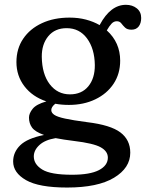

<svg xmlns="http://www.w3.org/2000/svg" viewBox="-20 -554 622 818"><path d="M351.5 -33.5Q451 -21.5 493 10.2Q535 42 535 96.5Q535 161.5 465.8 203.2Q396.5 245 266 245Q146 245 91 213.5Q36 182 36 134Q36 94.5 66 65Q96 35.5 167.5 21Q129.5 7.5 116.5 -10.5Q103.5 -28.5 103.5 -53Q103.5 -71 119.2 -90.5Q135 -110 177.5 -122Q118 -142 84 -186.5Q50 -231 50 -289.5Q50 -346.5 78.8 -389Q107.5 -431.5 158.5 -455.2Q209.5 -479 276.5 -479Q314 -479 346.2 -470.5Q378.5 -462 404.5 -447L405.5 -449Q451 -533.5 516.5 -533.5Q544 -533.5 562.8 -518.5Q581.5 -503.5 581.5 -477.5Q581.5 -455 570.8 -441.2Q560 -427.5 540.5 -427.5Q522 -427.5 512.8 -436.5Q503.5 -445.5 496.8 -454.5Q490 -463.5 477.5 -463.5Q465 -463.5 455.5 -453.5Q446 -443.5 435 -424.5Q492 -373 492 -295.5Q492 -239.5 463.8 -197Q435.5 -154.5 386 -130.8Q336.5 -107 273.5 -107Q243 -107 215.5 -112Q198.5 -98.5 198.5 -85Q198.5 -73.5 211.2 -64.8Q224 -56 257.2 -48.8Q290.5 -41.5 351.5 -33.5ZM264 -434Q214 -434 185.8 -399.8Q157.5 -365.5 158 -312Q159 -238 192 -195Q225 -152 278 -152Q328 -152 356.2 -186.2Q384.5 -220.5 384 -277Q383 -346.5 350.8 -390.2Q318.5 -434 264 -434ZM124 112.5Q124 146 159.8 168.2Q195.5 190.5 287 190.5Q363.5 190.5 401.5 170.8Q439.5 151 439.5 117.5Q439.5 90.5 409 73.5Q378.5 56.5 295 46.5Q250 41 217 34.5Q171.5 42 147.8 64Q124 86 124 112.5Z"/></svg>

Font: Fraunces 9pt S100
Style: Regular
Weight: 400
Version: Version 1.000; ttfautohint (v1.8.3)